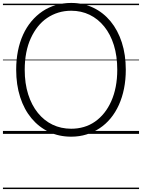

<svg xmlns="http://www.w3.org/2000/svg" viewBox="-20 -910 965 1305"><path d="M464 19Q381 19 312.5 -13.5Q244 -46 194 -106Q144 -166 117 -250Q90 -334 90 -436Q90 -504 102 -564Q114 -624 137 -674.5Q160 -725 193.5 -765Q227 -805 268.5 -833Q310 -861 359.5 -875.5Q409 -890 464 -890Q546 -890 614 -857.5Q682 -825 731.5 -765Q781 -705 808 -621.5Q835 -538 835 -436Q835 -368 823 -308Q811 -248 788 -197Q765 -146 732 -106Q699 -66 657.5 -38.5Q616 -11 567.5 4Q519 19 464 19ZM464 -35Q509 -35 550 -47Q591 -59 626 -83.5Q661 -108 688.5 -142.5Q716 -177 736 -221.5Q756 -266 766.5 -320Q777 -374 777 -436Q777 -529 754 -603Q731 -677 688.5 -729.5Q646 -782 589 -809.5Q532 -837 464 -837Q418 -837 377 -824.5Q336 -812 300.5 -788Q265 -764 237.5 -729.5Q210 -695 189.5 -650.5Q169 -606 158.5 -552Q148 -498 148 -436Q148 -343 171.5 -269Q195 -195 237.5 -142.5Q280 -90 337.5 -62.5Q395 -35 464 -35ZM0 365H925V375H0ZM0 -20H925V0H0ZM0 -505H925V-500H0ZM0 -885H925V-875H0Z"/></svg>

Font: Playwrite GB J Guides
Style: Regular
Weight: 400
Designer: Veronika Burian, José Scaglione
Foundry: TypeTogether
Version: Version 1.003